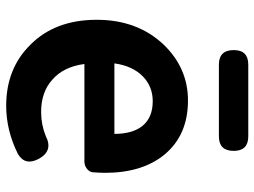

<svg xmlns="http://www.w3.org/2000/svg" viewBox="-121 -688 823 621"><g transform="rotate(90 290.5 -377.5)"><path d="M322 14Q202 14 125 -64Q44 -144 44 -279Q44 -410 124 -495Q200 -574 305 -574Q417 -574 480 -498Q539 -426 539 -306Q539 -288 537 -264Q535 -254 525 -246.5Q515 -239 502 -239H359H187Q196 -171 238 -135Q278 -99 342 -99Q383 -99 420 -114Q468 -139 494 -91Q517 -47 478 -24Q402 14 322 14ZM185 -336H299H413Q413 -395 387 -427Q360 -460 307 -460Q261 -460 228 -429Q193 -395 185 -336ZM189 -674Q142 -674 142 -722Q142 -769 189 -769H421Q468 -769 468 -722Q468 -674 421 -674H305Z"/></g></svg>

Font: GenSenRounded TW B
Style: Regular
Weight: 700
Version: Version 1.501;PS 1;hotconv 16.6.51;makeotf.lib2.5.65220